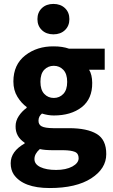

<svg xmlns="http://www.w3.org/2000/svg" viewBox="-20 -743 574 974"><path d="M204.6 -266.6Q224.1 -246.1 252.9 -246.1Q281.7 -246.1 301.3 -266.6Q320.8 -287.1 320.8 -327.6Q320.8 -368.2 301.3 -388.7Q281.7 -409.2 252.9 -409.2Q224.1 -409.2 204.6 -389.2Q185.1 -369.1 185.1 -328.1Q185.1 -287.1 204.6 -266.6ZM330.1 -92.8Q421.9 -92.8 470.7 -63.5Q519.5 -34.2 519 39.1Q519 112.3 442.9 161.6Q366.7 210.9 231.9 210.9Q97.7 210.9 49.8 142.1Q34.2 118.2 34.2 85Q34.2 24.9 105 -15.1V-19Q58.1 -49.8 59.1 -103Q59.1 -129.9 75.2 -154.3Q91.3 -178.7 115.2 -195.8V-200.2Q88.9 -218.8 68.4 -252Q47.9 -285.2 47.9 -329.6Q47.9 -415 107.9 -461.9Q168 -508.8 252.9 -507.8Q296.9 -507.8 330.1 -496.1H511.2V-389.2H432.1Q447.3 -364.3 447.8 -322.8Q448.7 -241.7 394.5 -199.2Q340.3 -157.2 252.9 -157.2Q224.1 -157.2 192.9 -167Q175.8 -153.3 175.3 -131.8Q174.8 -110.8 191.4 -102.1Q208 -93.3 250 -92.8ZM252 19Q205.6 19 182.1 13.2Q154.8 37.1 154.8 63.5Q154.3 89.8 184.6 104.5Q214.8 119.1 264.6 119.1Q314.5 119.1 347.2 101.6Q378.9 84 378.9 59.6Q378.9 35.2 359.4 27.3Q339.8 19.5 303.2 19ZM309.6 -590.3Q287.1 -568.8 251 -568.8Q214.8 -568.8 192.4 -590.3Q169.9 -611.8 169.9 -646Q169.9 -680.2 192.4 -701.7Q214.8 -723.1 251 -723.1Q287.1 -723.1 309.6 -701.7Q332 -680.2 332 -646Q332 -611.8 309.6 -590.3Z"/></svg>

Font: SourceSansPro-Bold
Style: Bold
Weight: 700
Designer: Paul D. Hunt
Foundry: Adobe Systems Incorporated
Version: Version 1.050;PS Version 1.000;hotconv 1.0.70;makeotf.lib2.5